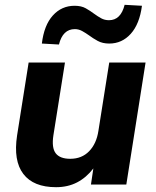

<svg xmlns="http://www.w3.org/2000/svg" viewBox="-20 -767 647 798"><path d="M35 0ZM213 11Q119 11 77 -44Q35 -99 51 -204L99 -507H250L202 -205Q194 -153 211.5 -130Q229 -107 272 -107Q320 -107 350.5 -138.5Q381 -170 389 -223L434 -507H585L505 0H358L368 -67Q339 -29 300.5 -9Q262 11 213 11ZM225 -582 154 -586Q163 -662 199.5 -702.5Q236 -743 290 -743Q318 -743 336.5 -732.5Q355 -722 371 -710Q386 -699 400.5 -691Q415 -683 433 -683Q482 -683 498 -747L570 -743Q560 -667 523.5 -626.5Q487 -586 434 -586Q406 -586 386 -597Q366 -608 350 -620Q336 -630 321.5 -638Q307 -646 291 -646Q241 -646 225 -582Z"/></svg>

Font: Winston
Style: Bold Italic
Weight: 700
Italic angle: -9°
Designer: Original fonts by Vernon Adams / Changes by Cristiano Sobral
Foundry: Original fonts by Vernon Adams / Changes by Cristiano Sobral
Version: Version 2.503;July 17, 2020;FontCreator 13.0.0.2655 64-bit